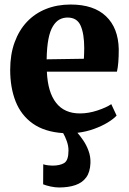

<svg xmlns="http://www.w3.org/2000/svg" viewBox="-20 -578 571 848"><path d="M241 250Q223.5 250 203.8 245.8Q184 241.5 170.5 236L171 147.5Q181 151 193 152.2Q205 153.5 211.5 153.5Q244.5 153.5 263.5 142Q282.5 130.5 282.5 86.5Q282.5 66.5 275 45.5Q267.5 24.5 259 10Q177 4.5 125.2 -32Q73.5 -68.5 49.2 -129.5Q25 -190.5 25 -269.5Q25 -337.5 44.5 -391Q64 -444.5 99.2 -481.8Q134.5 -519 183.5 -538.5Q232.5 -558 292 -558Q394 -558 448.2 -506.2Q502.5 -454.5 504.5 -360.5Q504.5 -327 502.5 -302.8Q500.5 -278.5 496.5 -261.5H187Q189 -216 199.2 -181.5Q209.5 -147 227.8 -123.8Q246 -100.5 272.2 -88.8Q298.5 -77 333 -77Q370.5 -77 410 -90Q449.5 -103 471.5 -118L495 -67.5Q482 -53 455.8 -37Q429.5 -21 395 -8.5Q360.5 4 322 8.5Q334 22 348 42.5Q362 63 371.2 88.5Q380.5 114 379.5 142Q378 182 360.8 205.5Q343.5 229 313 239.5Q282.5 250 241 250ZM186 -316 350.5 -318.5Q351 -330 351.5 -342Q352 -354 352 -365.5Q352 -428.5 336.2 -464.5Q320.5 -500.5 278.5 -500.5Q259 -500.5 242.8 -491.8Q226.5 -483 213.8 -462.2Q201 -441.5 194 -406Q187 -370.5 186 -316Z"/></svg>

Font: Merriweather 48pt ExtraBold
Style: Regular
Weight: 800
Version: Version 2.100